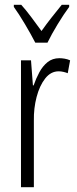

<svg xmlns="http://www.w3.org/2000/svg" viewBox="-20 -785 323 805"><path d="M229 -541Q239 -541 251 -539Q263 -537 274 -532L264 -478Q257 -481 246.5 -483.5Q236 -486 226 -486Q193 -486 169.5 -456Q146 -426 133.5 -378.5Q121 -331 122 -279V0H68V-532H110L118 -427H121Q131 -456 145 -482Q159 -508 179.5 -524.5Q200 -541 229 -541ZM128 -606Q110 -641 84.5 -684Q59 -727 38 -756V-765H69Q88 -744 110.5 -714Q133 -684 154 -655Q176 -686 195 -710Q214 -734 239 -765H270V-756Q247 -725 221.5 -683Q196 -641 179 -606Z"/></svg>

Font: Noto Sans Khmer ExtraCondensed Light
Style: Regular
Weight: 300
Width: 2
Designer: Danh Hong and the Monotype Design Team
Foundry: Monotype Imaging Inc.
Version: Version 2.004; ttfautohint (v1.8.4.7-5d5b)